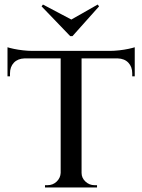

<svg xmlns="http://www.w3.org/2000/svg" viewBox="-20 -825 625 845"><path d="M416 -797 410 -805 294 -739 169 -805 163 -797 289 -666H299ZM339 -597V0H247V-597ZM573 -601V-568H13V-601ZM573 -570V-489H562V-502Q562 -531 545 -549Q528 -567 498 -568V-570ZM573 -617V-591L463 -601Q482 -601 504.5 -603.5Q527 -606 545.5 -610Q564 -614 573 -617ZM249 -64V0H178V-10Q179 -10 184 -10Q189 -10 189 -10Q213 -10 229.5 -26Q246 -42 247 -64ZM336 -64H339Q339 -42 356 -26Q373 -10 396 -10Q396 -10 401.5 -10Q407 -10 407 -10V0H336ZM88 -570V-568Q58 -567 41 -549Q24 -531 24 -502V-489H13V-570ZM13 -617Q22 -614 40.5 -610Q59 -606 81.5 -603.5Q104 -601 123 -601L13 -591Z"/></svg>

Font: Cinzel Eorzea
Style: Regular
Weight: 500
Designer: Natanael Gama
Version: Version 2.000